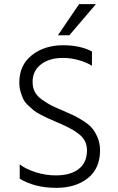

<svg xmlns="http://www.w3.org/2000/svg" viewBox="-20 -898 567 925"><path d="M462 -174Q462 -86 403 -39.5Q344 7 252 7Q148 7 75 -37V-106Q105 -83 152.5 -68Q200 -53 249 -53Q320 -53 359.5 -84Q399 -115 399 -173Q399 -217 369 -244.5Q339 -272 282 -297Q274 -301 247 -312.5Q220 -324 209 -329Q198 -334 175 -346Q152 -358 141.5 -367Q131 -376 115 -391Q99 -406 92 -421Q85 -436 79 -456.5Q73 -477 73 -500Q73 -585 134 -632.5Q195 -680 283 -680Q367 -680 423 -650V-581Q399 -597 360 -608Q321 -619 284 -619Q217 -619 177 -587.5Q137 -556 137 -504Q137 -477 147.5 -456Q158 -435 183 -417.5Q208 -400 226.5 -390.5Q245 -381 283 -365Q318 -350 336 -341.5Q354 -333 382 -315Q410 -297 424.5 -279.5Q439 -262 450.5 -234.5Q462 -207 462 -174ZM314 -728H259L361 -878H442Z"/></svg>

Font: Hind Guntur Light
Style: Regular
Weight: 300
Designer: Manushi Parikh, Hitesh Malaviya
Foundry: Indian Type Foundry
Version: Version 1.002;PS 1.0;hotconv 1.0.86;makeotf.lib2.5.63406; tt